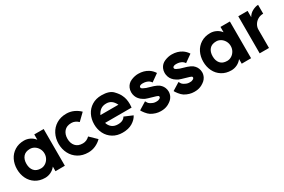

<svg xmlns="http://www.w3.org/2000/svg" viewBox="81 -1465 3565 2409"><g transform="rotate(-30 1863.0 -260.5)"><path d="M443 -248Q443 -287 424.5 -319.5Q406 -352 376 -370.5Q346 -389 312 -389Q247 -389 214 -350.5Q181 -312 181 -248Q181 -184 214 -145.5Q247 -107 312 -107Q346 -107 376 -125.5Q406 -144 424.5 -176.5Q443 -209 443 -248ZM299 -517Q342 -517 382 -498Q422 -479 451 -442V-519H587V13L451 14V-53Q422 -16 382 3Q342 22 299 22Q221 22 163 -14.5Q105 -51 75 -112.5Q45 -174 45 -248Q45 -322 75 -383Q105 -444 163 -480.5Q221 -517 299 -517Z M1023 -159 1120 -65Q1082 -27 1032.5 -5Q983 17 928 17Q845 17 783.5 -20.5Q722 -58 689 -122Q656 -186 656 -263Q656 -341 689 -405Q722 -469 783.5 -506.5Q845 -544 928 -544Q983 -544 1032.5 -522Q1082 -500 1120 -462L1023 -368Q978 -411 924 -411Q855 -411 819.5 -369.5Q784 -328 784 -263Q784 -198 819.5 -157Q855 -116 924 -116Q980 -116 1023 -159Z M1426 -404Q1377 -404 1345 -381.5Q1313 -359 1291 -314H1552Q1529 -361 1498.5 -382.5Q1468 -404 1426 -404ZM1425 -523Q1537 -523 1587 -471.5Q1637 -420 1654 -378Q1680 -326 1680 -249Q1680 -221 1677 -200H1293Q1306 -156 1339.5 -129.5Q1373 -103 1426 -103Q1469 -103 1495.5 -118Q1522 -133 1531 -154L1651 -103Q1626 -53 1568.5 -18Q1511 17 1425 17Q1345 17 1286 -19.5Q1227 -56 1196 -117Q1165 -178 1165 -252Q1165 -327 1196 -388.5Q1227 -450 1286 -486.5Q1345 -523 1425 -523Z M2035 -371Q1999 -394 1950 -394Q1913 -394 1901 -378Q1897 -373 1897 -365Q1897 -360 1900 -354Q1904 -348 1918 -340Q1936 -330 1958 -322L1995 -311Q2062 -293 2094.5 -277Q2127 -261 2143 -241Q2160 -223 2170.5 -197Q2181 -171 2181 -142Q2181 -107 2164 -74Q2151 -50 2132 -33.5Q2113 -17 2086 -2Q2046 19 2002 22Q1993 23 1974 23Q1904 23 1837 -17Q1810 -35 1784.5 -67.5Q1759 -100 1752 -116L1862 -184Q1871 -167 1879 -155.5Q1887 -144 1903 -134Q1927 -120 1944 -114.5Q1961 -109 1982 -109Q2000 -109 2008.5 -110.5Q2017 -112 2028 -118Q2040 -123 2045 -131Q2049 -136 2049 -143Q2049 -152 2041 -158Q2031 -163 2016.5 -168Q2002 -173 1972 -181L1952 -187L1914 -198Q1891 -205 1879.5 -210Q1868 -215 1854 -224Q1822 -243 1805 -265Q1788 -284 1778 -311.5Q1768 -339 1768 -368Q1768 -401 1781 -431Q1804 -482 1856.5 -504Q1909 -526 1959 -526Q2042 -526 2103 -486Q2144 -459 2170 -417L2063 -341Q2053 -358 2035 -371Z M2520 -371Q2484 -394 2435 -394Q2398 -394 2386 -378Q2382 -373 2382 -365Q2382 -360 2385 -354Q2389 -348 2403 -340Q2421 -330 2443 -322L2480 -311Q2547 -293 2579.5 -277Q2612 -261 2628 -241Q2645 -223 2655.5 -197Q2666 -171 2666 -142Q2666 -107 2649 -74Q2636 -50 2617 -33.5Q2598 -17 2571 -2Q2531 19 2487 22Q2478 23 2459 23Q2389 23 2322 -17Q2295 -35 2269.5 -67.5Q2244 -100 2237 -116L2347 -184Q2356 -167 2364 -155.5Q2372 -144 2388 -134Q2412 -120 2429 -114.5Q2446 -109 2467 -109Q2485 -109 2493.5 -110.5Q2502 -112 2513 -118Q2525 -123 2530 -131Q2534 -136 2534 -143Q2534 -152 2526 -158Q2516 -163 2501.5 -168Q2487 -173 2457 -181L2437 -187L2399 -198Q2376 -205 2364.5 -210Q2353 -215 2339 -224Q2307 -243 2290 -265Q2273 -284 2263 -311.5Q2253 -339 2253 -368Q2253 -401 2266 -431Q2289 -482 2341.5 -504Q2394 -526 2444 -526Q2527 -526 2588 -486Q2629 -459 2655 -417L2548 -341Q2538 -358 2520 -371Z M3141 -248Q3141 -287 3122.5 -319.5Q3104 -352 3074 -370.5Q3044 -389 3010 -389Q2945 -389 2912 -350.5Q2879 -312 2879 -248Q2879 -184 2912 -145.5Q2945 -107 3010 -107Q3044 -107 3074 -125.5Q3104 -144 3122.5 -176.5Q3141 -209 3141 -248ZM2997 -517Q3040 -517 3080 -498Q3120 -479 3149 -442V-519H3285V13L3149 14V-53Q3120 -16 3080 3Q3040 22 2997 22Q2919 22 2861 -14.5Q2803 -51 2773 -112.5Q2743 -174 2743 -248Q2743 -322 2773 -383Q2803 -444 2861 -480.5Q2919 -517 2997 -517Z M3696 -523V-395Q3650 -395 3615.5 -373.5Q3581 -352 3562.5 -319Q3544 -286 3544 -252V14H3409V-523H3544V-432Q3569 -477 3614.5 -500Q3660 -523 3696 -523Z"/></g></svg>

Font: SUIT ExtraBold
Style: Regular
Weight: 800
Designer: Sunn Youn; Korean Glyphs from Source Han Sans (Sandoll Communications; Soo-young Jang, Joo-yeon Kang)
Foundry: Sunn
Version: Version 1.008